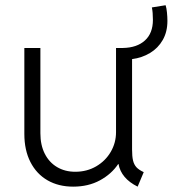

<svg xmlns="http://www.w3.org/2000/svg" viewBox="-20 -696 651 724"><path d="M71.8 -190.9V-515.1H132.3V-193.4Q132.3 -148.9 148.9 -116.2Q165.5 -83.5 195.3 -65.9Q225.1 -48.3 263.7 -48.3Q307.6 -48.3 342.8 -68.8Q377.9 -89.4 397.7 -123.5Q417.5 -157.7 417.5 -197.3V-515.1H443.8Q496.6 -516.1 526.6 -543.5Q556.6 -570.8 556.6 -621.1Q556.6 -649.4 552.7 -668L604.5 -676.3Q607.9 -666 609.6 -648.9Q611.3 -631.8 611.3 -617.2Q611.3 -576.2 593.8 -545.4Q576.2 -514.6 545.9 -496.3Q515.6 -478 478 -473.1V-132.3Q478 -106 481.7 -90.6Q485.4 -75.2 494.6 -65.2Q503.9 -55.2 522 -46.9L499 7.8Q437 -22.9 426.8 -77.6H425.8Q400.4 -39.6 356.7 -15.9Q313 7.8 255.9 7.8Q200.7 7.8 159.2 -16.1Q117.7 -40 94.7 -85Q71.8 -129.9 71.8 -190.9Z"/></svg>

Font: Reddit Sans Light
Style: Regular
Weight: 300
Designer: Stephen Hutchings
Foundry: Reddit
Version: Version 1.013